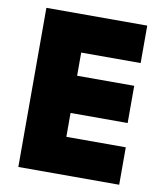

<svg xmlns="http://www.w3.org/2000/svg" viewBox="-78 -744 683 808"><g transform="rotate(10 263.5 -340.0)"><path d="M55 0V-680H486V-520H232V-421H476V-262H232V-160H486V0Z"/></g></svg>

Font: Teachers ExtraBold
Style: Regular
Weight: 800
Designer: Alfredo Marco Pradil, Chank Diesel
Version: Version 1.001